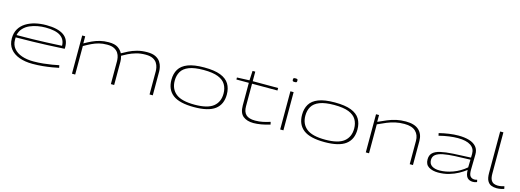

<svg xmlns="http://www.w3.org/2000/svg" viewBox="-2 -1657 7001 2584"><g transform="rotate(15 3498.0 -365.0)"><path d="M426 10Q322 10 241.5 -19Q161 -48 115.5 -106Q70 -164 70 -250Q70 -326 102.5 -381.5Q135 -437 192 -472.5Q249 -508 321 -525Q393 -542 473 -542Q632 -542 713.5 -488Q795 -434 795 -322Q795 -317 794.5 -311Q794 -305 794 -298Q768 -297 706.5 -293.5Q645 -290 555.5 -286Q466 -282 354.5 -279.5Q243 -277 117 -276Q117 -268 116.5 -260Q116 -252 116 -243Q116 -171 156.5 -122.5Q197 -74 267.5 -49.5Q338 -25 429 -25Q499 -25 566 -32Q633 -39 689 -48.5Q745 -58 781 -66L788 -31Q750 -23 694.5 -13.5Q639 -4 570 3Q501 10 426 10ZM120 -309Q240 -309 346 -311.5Q452 -314 536 -317.5Q620 -321 675 -324Q730 -327 749 -328Q748 -416 681.5 -462Q615 -508 472 -508Q419 -508 362.5 -498Q306 -488 255 -465.5Q204 -443 168 -404.5Q132 -366 120 -309Z M975 0V-532H1017V-433Q1067 -462 1117.5 -485.5Q1168 -509 1223.5 -523Q1279 -537 1345 -537Q1431 -537 1475 -506.5Q1519 -476 1539 -435Q1577 -457 1627 -482Q1677 -507 1740 -524.5Q1803 -542 1881 -542Q1954 -542 1998 -519.5Q2042 -497 2064 -463Q2086 -429 2093.5 -394Q2101 -359 2101 -334V0H2056V-324Q2056 -345 2050 -375.5Q2044 -406 2026 -435.5Q2008 -465 1970 -484.5Q1932 -504 1868 -504Q1796 -504 1737 -487Q1678 -470 1631.5 -447Q1585 -424 1551 -404Q1558 -381 1560.5 -360Q1563 -339 1563 -324V0H1517V-320Q1517 -341 1511.5 -371.5Q1506 -402 1488 -431Q1470 -460 1433 -480Q1396 -500 1333 -500Q1271 -500 1220.5 -487Q1170 -474 1122 -451Q1074 -428 1020 -397V0Z M2289 -268Q2289 -353 2326 -414.5Q2363 -476 2447.5 -509Q2532 -542 2675 -542Q2818 -542 2902.5 -509Q2987 -476 3024 -414.5Q3061 -353 3061 -268Q3061 -130 2968.5 -60Q2876 10 2675 10Q2474 10 2381.5 -60Q2289 -130 2289 -268ZM2335 -268Q2335 -152 2414.5 -88Q2494 -24 2675 -24Q2856 -24 2935.5 -88Q3015 -152 3015 -268Q3015 -340 2983.5 -394Q2952 -448 2878 -477.5Q2804 -507 2675 -507Q2547 -507 2472.5 -477.5Q2398 -448 2366.5 -394Q2335 -340 2335 -268Z M3505 10Q3414 10 3360 -33.5Q3306 -77 3306 -181V-497H3133V-525L3306 -532L3313 -665H3351V-532H3705V-497H3351V-183Q3351 -104 3391 -66Q3431 -28 3518 -28Q3574 -28 3626 -39Q3678 -50 3726 -66L3734 -30Q3670 -10 3611 0Q3552 10 3505 10Z M3898 -667Q3879 -667 3873 -672Q3867 -677 3867 -693Q3867 -709 3873 -713.5Q3879 -718 3898 -718Q3918 -718 3924 -713.5Q3930 -709 3930 -693Q3930 -677 3924 -672Q3918 -667 3898 -667ZM3876 0V-532H3921V0Z M4109 -268Q4109 -353 4146 -414.5Q4183 -476 4267.5 -509Q4352 -542 4495 -542Q4638 -542 4722.5 -509Q4807 -476 4844 -414.5Q4881 -353 4881 -268Q4881 -130 4788.5 -60Q4696 10 4495 10Q4294 10 4201.5 -60Q4109 -130 4109 -268ZM4155 -268Q4155 -152 4234.5 -88Q4314 -24 4495 -24Q4676 -24 4755.5 -88Q4835 -152 4835 -268Q4835 -340 4803.5 -394Q4772 -448 4698 -477.5Q4624 -507 4495 -507Q4367 -507 4292.5 -477.5Q4218 -448 4186.5 -394Q4155 -340 4155 -268Z M5069 0V-532H5111V-437Q5176 -467 5233.5 -491Q5291 -515 5351.5 -528.5Q5412 -542 5484 -542Q5606 -542 5666 -486.5Q5726 -431 5726 -335V0H5681V-325Q5681 -407 5630.5 -456Q5580 -505 5473 -505Q5404 -505 5347 -492Q5290 -479 5234.5 -456.5Q5179 -434 5114 -403V0Z M5896 -125Q5896 -183 5930 -216Q5964 -249 6033 -265Q6102 -281 6207 -287.5Q6312 -294 6455 -299L6456 -352Q6457 -426 6396.5 -466.5Q6336 -507 6218 -507Q6163 -507 6096 -498Q6029 -489 5956 -470L5949 -505Q6017 -522 6086 -532Q6155 -542 6218 -542Q6302 -542 6366 -523Q6430 -504 6466 -462.5Q6502 -421 6501 -353L6497 -143Q6496 -74 6517.5 -50Q6539 -26 6576 -26Q6594 -26 6612 -33L6619 -2Q6591 10 6563 10Q6512 10 6484 -20.5Q6456 -51 6454 -127Q6412 -94 6355 -62.5Q6298 -31 6228 -10.5Q6158 10 6077 10Q5999 10 5947.5 -21.5Q5896 -53 5896 -125ZM5942 -130Q5942 -75 5982 -48.5Q6022 -22 6088 -22Q6176 -22 6273 -57Q6370 -92 6452 -162L6455 -270Q6335 -267 6240 -262.5Q6145 -258 6078.5 -245Q6012 -232 5977 -205Q5942 -178 5942 -130Z M6788 -740V-164Q6788 -106 6804 -77Q6820 -48 6845 -38Q6870 -28 6899 -28Q6922 -28 6945.5 -32.5Q6969 -37 6989 -43L6996 -8Q6974 0 6947 5Q6920 10 6891 10Q6851 10 6817.5 -3.5Q6784 -17 6763.5 -54Q6743 -91 6743 -163V-740Z"/></g></svg>

Font: Georama ExtraExtended ExtraLight
Style: Regular
Weight: 200
Width: 8
Designer: Jean-Baptiste Levee
Foundry: Production Type
Version: Version 1.000